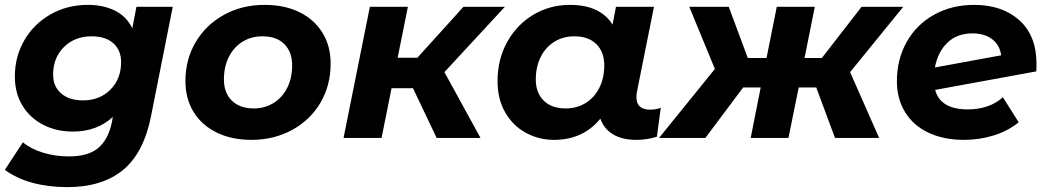

<svg xmlns="http://www.w3.org/2000/svg" viewBox="-28 -566 4294 788"><path d="M681 -538 592 -90Q562 62 476.5 132Q391 202 248 202Q170 202 104.5 184Q39 166 -8 131L66 18Q98 45 148.5 60.5Q199 76 255 76Q334 76 375 41.5Q416 7 431 -63L435 -86Q370 -26 271 -26Q204 -26 150 -53.5Q96 -81 64.5 -132Q33 -183 33 -252Q33 -334 72 -401Q111 -468 179.5 -507Q248 -546 333 -546Q396 -546 443.5 -522.5Q491 -499 515 -450L532 -538ZM469 -311Q469 -360 437 -388.5Q405 -417 348 -417Q279 -417 234.5 -373Q190 -329 190 -260Q190 -211 223 -182.5Q256 -154 313 -154Q381 -154 425 -198Q469 -242 469 -311Z M733 -233Q733 -322 775 -393Q817 -464 891 -505Q965 -546 1058 -546Q1140 -546 1201 -516Q1262 -486 1295.5 -431.5Q1329 -377 1329 -305Q1329 -216 1287.5 -145Q1246 -74 1171.5 -33Q1097 8 1004 8Q923 8 861.5 -22Q800 -52 766.5 -106.5Q733 -161 733 -233ZM1171 -298Q1171 -353 1139 -385Q1107 -417 1049 -417Q1003 -417 967 -394.5Q931 -372 911 -332Q891 -292 891 -240Q891 -185 923.5 -153Q956 -121 1014 -121Q1059 -121 1095 -143.5Q1131 -166 1151 -206Q1171 -246 1171 -298Z M1796 -270 1944 0H1764L1667 -204H1579L1538 0H1382L1490 -538H1646L1604 -329H1685L1874 -538H2044Z M2684 -124 2668 -5Q2628 8 2583 8Q2525 8 2487.5 -15Q2450 -38 2436 -79Q2365 8 2246 8Q2183 8 2130 -21Q2077 -50 2045.5 -104.5Q2014 -159 2014 -233Q2014 -322 2053.5 -393.5Q2093 -465 2161 -505.5Q2229 -546 2311 -546Q2435 -546 2486 -465L2500 -538H2656L2586 -189Q2584 -181 2584 -167Q2584 -141 2598.5 -128.5Q2613 -116 2639 -116Q2666 -116 2684 -124ZM2452 -298Q2452 -353 2419.5 -385Q2387 -417 2329 -417Q2283 -417 2247 -394.5Q2211 -372 2191 -332Q2171 -292 2171 -240Q2171 -185 2203.5 -153Q2236 -121 2294 -121Q2340 -121 2376 -143.5Q2412 -166 2432 -206Q2452 -246 2452 -298Z M3461 -270 3580 0H3399L3322 -207H3250L3208 0H3053L3094 -207H3022L2867 0H2677L2906 -283L2801 -538H2963L3041 -328H3118L3160 -538H3316L3274 -328H3345L3508 -538H3679Z M4226 -303Q4226 -283 4225 -273L3810 -197Q3831 -117 3945 -117Q3987 -117 4024 -129.5Q4061 -142 4088 -167L4153 -64Q4108 -28 4050 -10Q3992 8 3928 8Q3845 8 3782.5 -21.5Q3720 -51 3686.5 -106Q3653 -161 3653 -233Q3653 -322 3693 -393.5Q3733 -465 3805.5 -505.5Q3878 -546 3970 -546Q4085 -546 4155.5 -483Q4226 -420 4226 -303ZM3809 -289 4081 -339Q4075 -382 4043.5 -405.5Q4012 -429 3963 -429Q3900 -429 3860.5 -391Q3821 -353 3809 -289Z"/></svg>

Font: Montserrat Alternates
Style: Bold Italic
Weight: 700
Italic angle: -11.3°
Designer: Julieta Ulanovsky
Foundry: Julieta Ulanovsky
Version: Version 7.200